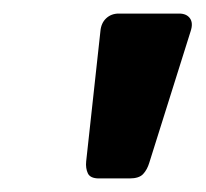

<svg xmlns="http://www.w3.org/2000/svg" viewBox="-20 -730 303 283"><path d="M126 -467Q113 -467 109.5 -474.5Q106 -482 107 -492L128 -684Q129 -696 136.5 -703Q144 -710 155 -710H244Q255 -710 260 -703Q265 -696 261 -684L200 -490Q197 -480 191 -473.5Q185 -467 171 -467Z"/></svg>

Font: Rubik Medium
Style: Italic
Weight: 500
Italic angle: -12°
Designer: Hubert and Fischer
Foundry: Hubert and Fischer
Version: Version 2.300;gftools[0.9.30]